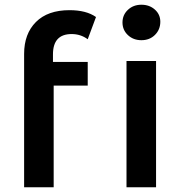

<svg xmlns="http://www.w3.org/2000/svg" viewBox="-20 -792 762 812"><path d="M204 -562V-530H351V-430H207V0H82V-564Q82 -649 132 -699Q182 -749 274 -749Q345 -749 386 -720L351 -626Q321 -648 283 -648Q204 -648 204 -562ZM515 -534H640V0H515ZM498 -697Q498 -729 521 -750.5Q544 -772 578 -772Q612 -772 635 -751.5Q658 -731 658 -700Q658 -667 635.5 -644.5Q613 -622 578 -622Q544 -622 521 -643.5Q498 -665 498 -697Z"/></svg>

Font: Montserrat Alternates SemiBold
Style: Regular
Weight: 600
Designer: Julieta Ulanovsky
Foundry: Julieta Ulanovsky
Version: Version 7.200